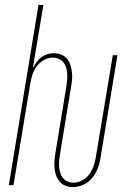

<svg xmlns="http://www.w3.org/2000/svg" viewBox="-20 -755 540 783"><path d="M277 8Q261 8 247 2.5Q233 -3 223.5 -14Q214 -25 209 -39Q204 -53 202.5 -68.5Q201 -84 202 -99.5Q203 -115 206 -131L251 -405Q253 -418 254 -431Q255 -444 254 -456Q253 -468 249.5 -480Q246 -492 238.5 -501Q231 -510 219.5 -515Q208 -520 195 -520Q177 -520 159.5 -510.5Q142 -501 130.5 -485.5Q119 -470 113 -452.5Q107 -435 104 -417L35 0H16L137 -735H157L114 -478Q121 -490 129 -501.5Q137 -513 148.5 -521.5Q160 -530 173 -534Q186 -538 199 -538Q215 -538 229 -532.5Q243 -527 252.5 -516.5Q262 -506 266.5 -492Q271 -478 273 -463Q275 -448 274 -432.5Q273 -417 270 -402L225 -128Q223 -115 221.5 -102Q220 -89 221 -76.5Q222 -64 225.5 -51.5Q229 -39 236.5 -29.5Q244 -20 255.5 -15Q267 -10 280 -10Q298 -10 315.5 -19.5Q333 -29 344.5 -45Q356 -61 362 -79Q368 -97 371 -115L440 -530H459L390 -112Q387 -90 379 -69Q371 -48 356.5 -30Q342 -12 320.5 -2Q299 8 277 8Z"/></svg>

Font: Iosevka Curly Thin Oblique
Style: Regular
Weight: 100
Italic angle: -9°
Monospace: yes
Designer: Belleve Invis
Foundry: Belleve Invis
Version: Version 11.1.0; ttfautohint (v1.8.3)